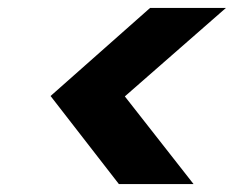

<svg xmlns="http://www.w3.org/2000/svg" viewBox="-20 -593 628 486"><path d="M552 -573 296 -349 470 -127H281L108 -350L360 -573Z"/></svg>

Font: DM Sans 11pt Black
Style: Italic
Weight: 900
Italic angle: -10°
Version: Version 4.004;gftools[0.9.30]